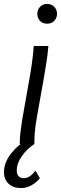

<svg xmlns="http://www.w3.org/2000/svg" viewBox="-60 -730 309 973"><path d="M40 0Q40 -32 44 -63Q48 -94 53 -126L88 -324Q96 -368 102 -411Q108 -454 111 -497H185Q182 -454 174 -405Q166 -356 160 -322L126 -131Q114 -65 114 0ZM179 -610Q155 -610 142 -625Q129 -640 129 -660Q129 -680 142.5 -695Q156 -710 179 -710Q202 -710 215.5 -695Q229 -680 229 -660Q229 -640 215.5 -625Q202 -610 179 -610ZM47 223Q6 223 -17 200.5Q-40 178 -40 143Q-40 95 -5 49.5Q30 4 79 -21L114 0Q78 23 51.5 60Q25 97 25 134Q25 173 62 173Q90 173 120 135L142 173Q125 195 99.5 209Q74 223 47 223Z"/></svg>

Font: Livvic
Style: Italic
Weight: 400
Italic angle: -10°
Designer: Jacques Le Bailly, Baron von Fonthausen
Version: Version 1.001; ttfautohint (v1.8.2)